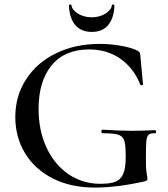

<svg xmlns="http://www.w3.org/2000/svg" viewBox="-20 -834 757 866"><path d="M49 -306Q49 -402 98.5 -477.5Q148 -553 234.5 -594.5Q321 -636 429 -636Q476 -636 523 -628Q570 -620 599 -606Q607 -602 609.5 -598Q612 -594 613 -583L625 -453Q625 -450 620 -449.5Q615 -449 613 -452Q583 -527 523 -569Q463 -611 382 -611Q272 -611 213 -539.5Q154 -468 154 -343Q154 -245 190 -168Q226 -91 289.5 -48Q353 -5 432 -5Q476 -5 500 -14Q524 -23 535.5 -49Q547 -75 547 -126Q547 -178 541 -198.5Q535 -219 514.5 -226Q494 -233 443 -233Q437 -233 437 -241Q437 -244 438.5 -246.5Q440 -249 442 -249Q525 -244 575 -244Q625 -244 679 -247Q681 -247 682.5 -244.5Q684 -242 684 -240Q684 -233 679 -233Q659 -234 650.5 -226.5Q642 -219 640 -196.5Q638 -174 638 -116Q638 -71 641.5 -52Q645 -33 645 -28Q645 -22 643 -20.5Q641 -19 633 -16Q507 12 408 12Q298 12 216.5 -30Q135 -72 92 -144.5Q49 -217 49 -306ZM291 -810Q291 -813 296 -813.5Q301 -814 302 -812Q304 -790 331 -773Q358 -756 394 -756Q429 -756 456 -773Q483 -790 485 -812Q485 -814 489 -814Q491 -814 493.5 -812.5Q496 -811 496 -810Q494 -752 468 -721Q442 -690 394 -690Q346 -690 319.5 -721Q293 -752 291 -810Z"/></svg>

Font: Cormorant Unicase SemiBold
Style: Regular
Weight: 600
Designer: Christian Thalmann (Catharsis Fonts)
Foundry: Catharsis Fonts
Version: Version 4.000